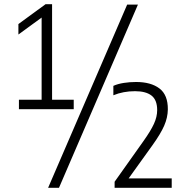

<svg xmlns="http://www.w3.org/2000/svg" viewBox="-20 -830 890 918"><path d="M70.5 -308V-353H179V-746L68 -665V-715L198 -810H229V-353H332.5V-308ZM210 68 588 -808H639.5L262 68ZM528 68V39L666 -155.5Q700.5 -204 716 -237.8Q731.5 -271.5 731.5 -303.5Q731.5 -352 704.5 -373Q677.5 -394 625.5 -394Q569 -394 522 -374.5V-419.5Q543 -429 571.5 -433.5Q600 -438 630.5 -438Q701.5 -438 742.2 -407.2Q783 -376.5 782.5 -307Q782 -268 765 -229Q748 -190 708.5 -135L595 23H801V68Z"/></svg>

Font: Encode Sans SemiCondensed SemiCondensed Light
Style: Regular
Weight: 300
Width: 4
Designer: Multiple Designers
Foundry: Impallari Type
Version: Version 3.000; ttfautohint (v1.8.3) -l 8 -r 50 -G 200 -x 14 